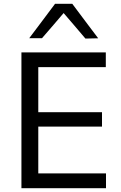

<svg xmlns="http://www.w3.org/2000/svg" viewBox="-20 -988 634 1008"><path d="M92.5 0Q92.5 -59.5 92.5 -114.5Q92.5 -169.5 92.5 -235.5V-475Q92.5 -541.5 92.5 -597.5Q92.5 -653.5 92.5 -713H535.5V-635.5Q485.5 -635.5 428.2 -635.5Q371 -635.5 293 -635.5H131L181 -700Q181 -640 181 -584.2Q181 -528.5 181 -462V-249Q181 -183.5 181 -128.2Q181 -73 181 -13.5L136 -77.5H301Q366.5 -77.5 424.8 -77.5Q483 -77.5 536.5 -77.5V0ZM161.5 -323.5V-399H300Q369 -399 419 -399Q469 -399 515.5 -399V-323.5Q466.5 -323.5 416.8 -323.5Q367 -323.5 299.5 -323.5ZM428.5 -785.5Q397 -823 365.8 -859.2Q334.5 -895.5 302 -933.5H326Q294 -896 263.2 -860Q232.5 -824 200.5 -787.5H133.5Q167 -832 201 -877.2Q235 -922.5 269 -968H359.5Q393.5 -922.5 427.5 -877.2Q461.5 -832 495.5 -787Z"/></svg>

Font: Commissioner Thin
Style: Regular
Weight: 400
Version: Version 1.000